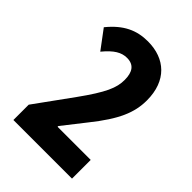

<svg xmlns="http://www.w3.org/2000/svg" viewBox="-211 -823 922 922"><g transform="rotate(45 250.0 -362.0)"><path d="M51 0H449V-127H224V-132L315 -248C406 -362 438 -436 438 -520C438 -653 358 -724 241 -724C166 -724 104 -697 43 -622L114 -527C156 -578 189 -597 226 -597C273 -597 293 -567 293 -514C293 -460 272 -410 187 -292L51 -104Z"/></g></svg>

Font: Noto Sans Mono ExtraCondensed ExtraBold
Style: Regular
Weight: 800
Width: 2
Designer: Monotype Design Team
Foundry: Monotype Imaging Inc.
Version: Version 2.014